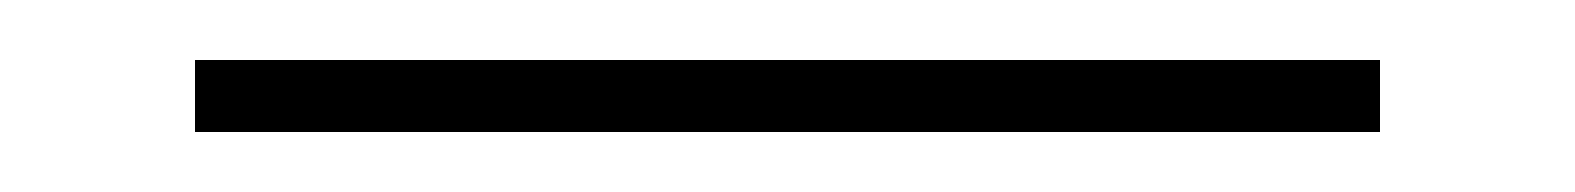

<svg xmlns="http://www.w3.org/2000/svg" viewBox="-20 -377 525 64"><path d="M45 -357H440V-333H45Z"/></svg>

Font: Phudu Light
Style: Regular
Weight: 300
Version: Version 1.005;gftools[0.9.23]